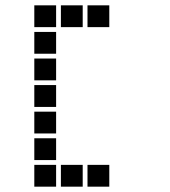

<svg xmlns="http://www.w3.org/2000/svg" viewBox="-20 -711 640 722"><path d="M110 -691Q109 -691 109 -691Q109 -691 109 -690V-610Q109 -609 109 -609Q109 -609 110 -609H190Q191 -609 191 -609Q191 -609 191 -610V-690Q191 -691 191 -691Q191 -691 190 -691ZM210 -691Q209 -691 209 -691Q209 -691 209 -690V-610Q209 -609 209 -609Q209 -609 210 -609H290Q291 -609 291 -609Q291 -609 291 -610V-690Q291 -691 291 -691Q291 -691 290 -691ZM310 -691Q309 -691 309 -691Q309 -691 309 -690V-610Q309 -609 309 -609Q309 -609 310 -609H390Q391 -609 391 -609Q391 -609 391 -610V-690Q391 -691 391 -691Q391 -691 390 -691ZM110 -591Q109 -591 109 -591Q109 -591 109 -590V-510Q109 -509 109 -509Q109 -509 110 -509H190Q191 -509 191 -509Q191 -509 191 -510V-590Q191 -591 191 -591Q191 -591 190 -591ZM110 -491Q109 -491 109 -491Q109 -491 109 -490V-410Q109 -409 109 -409Q109 -409 110 -409H190Q191 -409 191 -409Q191 -409 191 -410V-490Q191 -491 191 -491Q191 -491 190 -491ZM110 -391Q109 -391 109 -391Q109 -391 109 -390V-310Q109 -309 109 -309Q109 -309 110 -309H190Q191 -309 191 -309Q191 -309 191 -310V-390Q191 -391 191 -391Q191 -391 190 -391ZM110 -291Q109 -291 109 -291Q109 -291 109 -290V-210Q109 -209 109 -209Q109 -209 110 -209H190Q191 -209 191 -209Q191 -209 191 -210V-290Q191 -291 191 -291Q191 -291 190 -291ZM110 -191Q109 -191 109 -191Q109 -191 109 -190V-110Q109 -109 109 -109Q109 -109 110 -109H190Q191 -109 191 -109Q191 -109 191 -110V-190Q191 -191 191 -191Q191 -191 190 -191ZM110 -91Q109 -91 109 -91Q109 -91 109 -90V-10Q109 -9 109 -9Q109 -9 110 -9H190Q191 -9 191 -9Q191 -9 191 -10V-90Q191 -91 191 -91Q191 -91 190 -91ZM210 -91Q209 -91 209 -91Q209 -91 209 -90V-10Q209 -9 209 -9Q209 -9 210 -9H290Q291 -9 291 -9Q291 -9 291 -10V-90Q291 -91 291 -91Q291 -91 290 -91ZM310 -91Q309 -91 309 -91Q309 -91 309 -90V-10Q309 -9 309 -9Q309 -9 310 -9H390Q391 -9 391 -9Q391 -9 391 -10V-90Q391 -91 391 -91Q391 -91 390 -91Z"/></svg>

Font: Doto ExtraBold
Style: Regular
Weight: 800
Monospace: yes
Version: Version 1.000